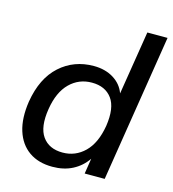

<svg xmlns="http://www.w3.org/2000/svg" viewBox="-110 -827 834 927"><g transform="rotate(15 306.5 -363.5)"><path d="M236 9Q166 9 119 -24Q72 -57 52.5 -118.5Q33 -180 46 -266Q66 -387 136 -450Q206 -513 305 -513Q362 -513 403.5 -487.5Q445 -462 461 -418L512 -736H613L496 0H396L408 -77Q380 -36 336.5 -13.5Q293 9 236 9ZM266 -70Q330 -70 376 -115Q422 -160 437 -249Q451 -342 417.5 -387.5Q384 -433 317 -433Q252 -433 206.5 -388Q161 -343 147 -256Q132 -163 165 -116.5Q198 -70 266 -70Z"/></g></svg>

Font: Mulish SemiBold
Style: Italic
Weight: 600
Italic angle: -9°
Designer: Vernon Adams
Foundry: Vernon Adams
Version: Version 3.603; ttfautohint (v1.8.3)